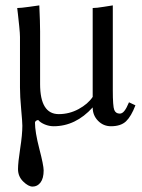

<svg xmlns="http://www.w3.org/2000/svg" viewBox="-20 -459 526 713"><path d="M101.1 233.9Q85.4 233.9 66.2 215.1Q46.9 196.3 46.9 168.9Q46.9 145 54.9 93Q63 41 63 7.8Q63 -5.9 58.6 -53.7Q54.2 -101.6 54.2 -133.8V-321.8Q54.2 -334 51.5 -360.8Q48.8 -387.7 46.4 -408.2L43.9 -429.2Q57.1 -429.2 87.9 -433.6Q118.7 -438 126 -439Q128.9 -375 128.9 -342.8V-147Q128.9 -35.2 198.2 -35.2Q237.3 -35.2 272 -54Q306.6 -72.8 324.2 -99.1V-429.2Q338.4 -429.2 366 -433.8Q393.6 -438.5 398.9 -439V-124Q398.9 -64 404.3 -50.8Q409.7 -37.1 424.8 -37.1Q434.1 -37.1 442.1 -47.4Q450.2 -57.6 459 -79.1L482.9 -67.9Q467.3 -26.9 448 -8.5Q428.7 9.8 392.1 9.8Q363.8 9.8 344 -10.5Q324.2 -30.8 324.2 -60.1Q260.7 9.8 179.2 9.8Q162.6 9.8 146.5 3.2Q130.4 -3.4 122.1 -13.2Q117.7 -13.2 113.8 -10.3Q109.9 -7.3 109.9 -3.9Q109.9 31.2 126 93.3Q142.1 155.3 142.1 173.8Q142.1 203.1 130.6 218.5Q119.1 233.9 101.1 233.9Z"/></svg>

Font: Linux Biolinum
Style: Regular
Weight: 400
Designer: Philipp H. Poll
Foundry: Philipp H. Poll
Version: Version 0.6.4